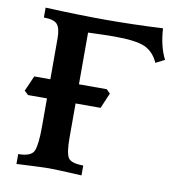

<svg xmlns="http://www.w3.org/2000/svg" viewBox="-79 -767 779 839"><g transform="rotate(10 310.5 -347.5)"><path d="M337.9 0Q227.5 -5.9 193.4 -5.9Q162.6 -5.9 49.3 0V-43.9Q106.9 -43.9 118.9 -72Q130.9 -100.1 130.9 -179.7V-571.3Q130.9 -616.2 116 -633.5Q101.1 -650.9 56.2 -650.9V-694.8Q207.5 -688 323.7 -688Q442.4 -688 577.1 -694.8Q582 -613.8 609.9 -560.5L570.3 -540.5Q549.3 -587.4 509.5 -605Q469.7 -622.6 375 -622.6Q334.5 -622.6 257.8 -619.6V-153.8Q257.8 -86.9 270.5 -65.4Q283.2 -43.9 337.9 -43.9ZM368.7 -305.2H46.9L29.3 -321.8L59.6 -390.1H381.3L397.9 -373.5Z"/></g></svg>

Font: Kelvinch
Style: Bold
Weight: 700
Designer: Paul James Miller
Foundry: High-Logic / Made with FontCreator
Version: Version 3.501;March 28, 2021;FontCreator 13.0.0.2683 64-bit